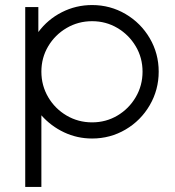

<svg xmlns="http://www.w3.org/2000/svg" viewBox="-20 -541 693 761"><path d="M144 -84V200H80V-513H132V-414Q169 -464 225 -492.5Q281 -521 345 -521Q417 -521 477.5 -485.5Q538 -450 573.5 -389.5Q609 -329 609 -257Q609 -185 573.5 -124Q538 -63 477.5 -27.5Q417 8 345 8Q286 8 234 -16.5Q182 -41 144 -84ZM545 -257Q545 -312 518 -357.5Q491 -403 445.5 -430Q400 -457 345 -457Q290 -457 244 -430Q198 -403 171 -357.5Q144 -312 144 -257Q144 -202 171 -156Q198 -110 244 -83Q290 -56 345 -56Q400 -56 445.5 -83Q491 -110 518 -156Q545 -202 545 -257Z"/></svg>

Font: Lineal Light
Style: Regular
Weight: 300
Designer: Created by Frank Adebiaye with contributions from Anton Moglia & Ariel Martín Pérez
Created by Frank ADEBIAYE with FontF
Foundry: Velvetyne Type Foundry
Version: Version 2.000